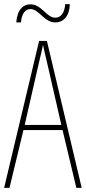

<svg xmlns="http://www.w3.org/2000/svg" viewBox="-20 -913 417 933"><path d="M59 -804H82C85 -849 105 -869 128 -869C170 -869 194 -804 249 -804C286 -804 318 -832 319 -893H297C294 -851 276 -827 249 -827C205 -827 183 -892 128 -892C93 -892 64 -867 59 -804ZM351 0H377L208 -714H170L0 0H26L94 -281H284ZM208 -612 278 -306H100L170 -612C178 -646 183 -666 189 -695C195 -666 200 -645 208 -612Z"/></svg>

Font: Noto Sans Devanagari UI ExtraCondensed Thin
Style: Regular
Weight: 100
Width: 2
Designer: Jelle Bosma - Monotype Design Team
Foundry: Monotype Imaging Inc.
Version: Version 2.004